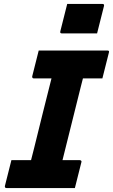

<svg xmlns="http://www.w3.org/2000/svg" viewBox="-20 -957 575 977"><path d="M322 -937H501Q512 -937 509 -926L474 -787H295Q284 -787 287 -798ZM361 0H14Q3 0 5 -11Q13 -44 21.5 -76.5Q30 -109 38 -142H138Q142 -158 146.5 -175.5Q151 -193 154 -205Q175 -292 197.5 -381Q220 -470 242 -558H152Q147 -558 145 -561.5Q143 -565 144 -569Q152 -602 160.5 -634.5Q169 -667 177 -700H526Q538 -700 534 -689Q526 -656 517.5 -623.5Q509 -591 501 -558H402Q398 -542 393.5 -525Q389 -508 386 -495Q364 -407 342 -318.5Q320 -230 298 -142H386Q391 -142 393.5 -138.5Q396 -135 394 -131Q386 -98 377.5 -65.5Q369 -33 361 0Z"/></svg>

Font: Recursive Sn Lnr St XBd
Style: Italic
Weight: 800
Italic angle: -15°
Version: Version 1.079;hotconv 1.0.112;makeotfexe 2.5.65598; ttfautoh